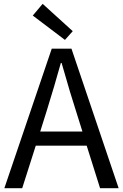

<svg xmlns="http://www.w3.org/2000/svg" viewBox="-20 -989 646 1009"><path d="M362.3 -825.2 321.3 -779.3 152.3 -907.2 204.1 -968.8ZM191.4 -297.9H413.1L377.9 -410.2Q354.5 -480.5 303.7 -658.2H299.8Q265.6 -535.2 226.6 -410.2ZM505.9 0 435.5 -223.6H168L96.7 0H2.9L252 -733.4H355.5L603.5 0Z"/></svg>

Font: irohakakuC Regular
Style: Regular
Weight: 400
Designer: [Source Han Sans]
Ryoko NISHIZUKA Ë•øÂ°öÊ∂ºÂ≠ê (kana & ideographs); Paul D. Hunt (Latin, Greek & Cyrillic); Wenlong ZHAN
Version: Version 1.001.20160904